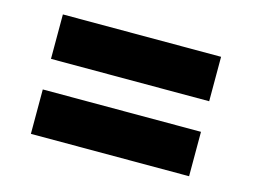

<svg xmlns="http://www.w3.org/2000/svg" viewBox="-59 -573 702 530"><g transform="rotate(15 292.5 -308.5)"><path d="M514.6 -352.5H62.5V-479.5H514.6ZM514.6 -138.2H62.5V-265.1H514.6Z"/></g></svg>

Font: Vazir Black FD
Style: Black-FD
Weight: 900
Designer: Saber Rastikerdar
Foundry: Saber Rastikerdar
Version: Version 30.0.0